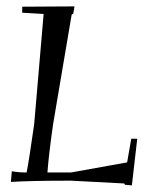

<svg xmlns="http://www.w3.org/2000/svg" viewBox="-20 -554 471 595"><path d="M13.7 9.8 16.6 -23.4Q36.1 -19.5 62.5 -19.5Q69.3 -52.7 85.9 -168.9L115.2 -510.7L48.8 -514.6V-533.2L210.9 -534.2L207 -511.7L202.1 -508.8L144.5 -168.9Q130.9 -73.2 127 -19.5H200.2L374 -50.8L386.7 -124H405.3L388.7 20.5L367.2 18.6L365.2 14.6L200.2 5.9Q74.2 5.9 13.7 9.8Z"/></svg>

Font: Kleymisska
Style: Regular
Weight: 500
Italic angle: -8°
Designer: gluk
Foundry: gluk
Version: Version 0.298